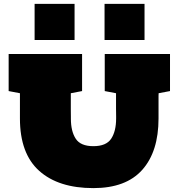

<svg xmlns="http://www.w3.org/2000/svg" viewBox="-20 -968 931 997"><path d="M464.8 8.8Q283.7 8.8 183.6 -80.8Q83.5 -170.4 83.5 -353V-483.9L24.9 -495.1V-687.5H406.2V-495.1L347.7 -483.9V-402.3Q347.7 -392.1 347.9 -381.8Q348.1 -371.6 348.1 -362.3V-352.1Q348.1 -286.1 373.3 -247.6Q398.4 -209 464.8 -209Q531.7 -209 557.4 -247.8Q583 -286.6 583 -353V-364.3Q583 -373 582.8 -383.1Q582.5 -393.1 582.5 -403.3V-483.9L523.9 -495.1V-687.5H862.8V-495.1L803.7 -483.9Q803.2 -476.6 803.2 -469.5Q803.2 -462.4 803.2 -455.6V-353Q803.2 -181.2 718.8 -86.2Q634.3 8.8 464.8 8.8ZM522.9 -760.3V-947.8H730.5V-760.3ZM159.7 -760.3V-947.8H367.2V-760.3Z"/></svg>

Font: Holtwood One SC
Style: Regular
Weight: 400
Designer: Vernon Adams
Foundry: Vernon Adams
Version: Version 1.100; ttfautohint (v1.8.4.7-5d5b)